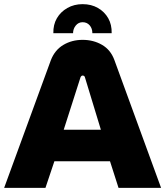

<svg xmlns="http://www.w3.org/2000/svg" viewBox="-20 -905 796 925"><path d="M378 -885Q420 -885 452 -866.5Q484 -848 501.5 -817Q519 -786 518 -745H425Q425 -768 412 -783Q399 -798 378 -798Q358 -798 345 -782Q332 -766 332 -745H237Q236 -786 254 -817Q272 -848 304.5 -866.5Q337 -885 378 -885ZM0 0 225 -615Q244 -664 285 -688.5Q326 -713 378 -713Q430 -713 471.5 -689Q513 -665 531 -616L756 0H551L510 -128H242L199 0ZM287 -280H466L389 -533Q388 -537 385 -539Q382 -541 378 -541Q375 -541 372.5 -539Q370 -537 368 -533Z"/></svg>

Font: MuseoModerno Thin ExtraBold
Style: Regular
Weight: 800
Version: Version 1.002